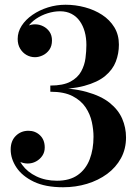

<svg xmlns="http://www.w3.org/2000/svg" viewBox="-20 -779 590 809"><path d="M246 10Q171 10 122.2 -13.5Q73.5 -37 49.2 -73.5Q25 -110 25 -149Q25 -185.5 46.8 -206.8Q68.5 -228 100 -228Q128.5 -228 148.5 -209Q168.5 -190 168.5 -157.5Q168.5 -137.5 158.2 -122.5Q148 -107.5 131.8 -98.8Q115.5 -90 97 -90Q78.5 -90 62.5 -98Q46.5 -106 36.2 -119.2Q26 -132.5 26 -149H52Q52 -114 73.8 -84Q95.5 -54 133.5 -35.8Q171.5 -17.5 220 -17.5Q274 -17.5 308 -41.8Q342 -66 358 -108Q374 -150 374 -203Q374 -232 367 -264.8Q360 -297.5 340.8 -326.5Q321.5 -355.5 285.8 -374Q250 -392.5 192 -392.5V-409Q282.5 -409 344 -392Q405.5 -375 442 -345.8Q478.5 -316.5 494.8 -279Q511 -241.5 511 -200Q511 -151.5 489.8 -112.5Q468.5 -73.5 431.5 -46.2Q394.5 -19 346.8 -4.5Q299 10 246 10ZM192 -402V-418.5Q246 -418.5 276.8 -435Q307.5 -451.5 322 -478Q336.5 -504.5 340.2 -534Q344 -563.5 344 -589.5Q344 -619.5 337 -645Q330 -670.5 316.2 -690Q302.5 -709.5 281.5 -720.5Q260.5 -731.5 233 -731.5Q207.5 -731.5 181 -723.2Q154.5 -715 132 -699.8Q109.5 -684.5 95.5 -663.2Q81.5 -642 81.5 -615H55.5Q55.5 -634 66.8 -647.8Q78 -661.5 94.5 -669Q111 -676.5 127.5 -676.5Q146 -676.5 162.2 -668.2Q178.5 -660 188.8 -645Q199 -630 199 -608.5Q199 -585 187.8 -569.2Q176.5 -553.5 160 -545.8Q143.5 -538 127.5 -538Q108.5 -538 92 -547.2Q75.5 -556.5 65 -573.8Q54.5 -591 54.5 -615Q54.5 -644.5 71.2 -670.5Q88 -696.5 117 -716.5Q146 -736.5 182 -747.8Q218 -759 256 -759Q298 -759 338 -748.2Q378 -737.5 410.2 -716.5Q442.5 -695.5 461.8 -664Q481 -632.5 481 -591Q481 -553.5 468 -519.5Q455 -485.5 423.2 -459Q391.5 -432.5 335 -417.2Q278.5 -402 192 -402Z"/></svg>

Font: Bodoni Moda 9pt SemiBold
Style: Regular
Weight: 600
Designer: Owen Earl
Foundry: indestructible type
Version: Version 2.005